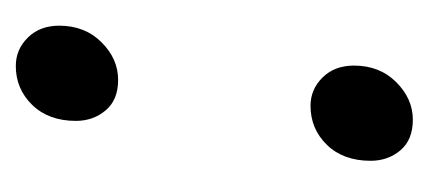

<svg xmlns="http://www.w3.org/2000/svg" viewBox="-170 -362 542 243"><g transform="rotate(90 101.5 -241.0)"><path d="M63.5 -417.5Q63.5 -450 84.5 -471Q105.5 -492 132 -492Q157.5 -492 170.8 -476.2Q184 -460.5 184 -438.5Q184 -404 163.8 -383.2Q143.5 -362.5 114.5 -362.5Q93.5 -362.5 78.5 -377.8Q63.5 -393 63.5 -417.5ZM13 -44.5Q13 -77 34 -98Q55 -119 81.5 -119Q107 -119 120.2 -103.2Q133.5 -87.5 133.5 -65.5Q133.5 -31 113.2 -10.2Q93 10.5 64 10.5Q43 10.5 28 -4.8Q13 -20 13 -44.5Z"/></g></svg>

Font: Merriweather 96pt Medium
Style: Italic
Weight: 500
Italic angle: -7.8°
Version: Version 2.101